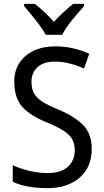

<svg xmlns="http://www.w3.org/2000/svg" viewBox="-20 -1015 539 994"><path d="M455 -244Q455 -150 392.5 -95.5Q330 -41 225 -41Q171 -41 125 -49.5Q79 -58 46 -74V-160Q81 -143 129.5 -131Q178 -119 226 -119Q295 -119 331 -151.5Q367 -184 367 -236Q367 -271 353.5 -295Q340 -319 308 -339Q276 -359 221 -382Q139 -415 96.5 -461Q54 -507 54 -591Q53 -647 80 -688.5Q107 -730 155 -752.5Q203 -775 265 -775Q317 -775 362 -764Q407 -753 442 -737L415 -660Q380 -676 342 -686Q304 -696 264 -696Q205 -696 174 -667Q143 -638 143 -592Q143 -555 156 -531.5Q169 -508 199.5 -488.5Q230 -469 282 -448Q367 -412 411 -367Q455 -322 455 -244ZM217 -835Q205 -857 185.5 -883.5Q166 -910 144.5 -936Q123 -962 105 -983V-995H160Q183 -978 209 -953.5Q235 -929 259 -902Q285 -930 309 -952Q333 -974 359 -995H415V-983Q398 -964 375.5 -938Q353 -912 333 -885Q313 -858 302 -835Z"/></svg>

Font: Noto Sans Tamil UI SemiCondensed
Style: Regular
Weight: 400
Width: 4
Designer: Jelle Bosma - Monotype Design Team
Foundry: Monotype Imaging Inc.
Version: Version 2.004; ttfautohint (v1.8.4.7-5d5b)